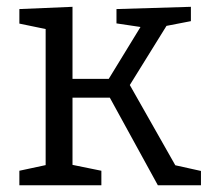

<svg xmlns="http://www.w3.org/2000/svg" viewBox="-20 -552 624 572"><path d="M37.7 0V-43.3L128 -62.7L116 -45.7V-475.7L124.7 -463.7L37.7 -481.7V-525L196 -531.7V-305.7L181 -317H319L298 -307.3L404.3 -481L409.3 -470L327 -482.3V-525L548.7 -531.7V-489L457.3 -471.3L482.7 -485.7L359.3 -286.7L360.7 -309.3L508.3 -49L493 -61.7L578.7 -42.7V0H450.3L301.7 -271L317 -261H181L196 -271.7V-45.7L185.3 -63L282 -43.3V0Z"/></svg>

Font: Bitter Thin
Style: Regular
Weight: 100
Designer: Sol Matas, and Bitter project Authors
Foundry: Sol Matas
Version: Version 2.002